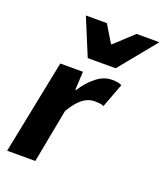

<svg xmlns="http://www.w3.org/2000/svg" viewBox="-140 -861 819 955"><g transform="rotate(20 269.0 -383.0)"><path d="M11 0 111 -498H231L226 -401H230Q260 -448 299 -479Q338 -510 380 -510Q400 -510 413 -507.5Q426 -505 433 -500L385 -372Q375 -378 360.5 -379Q346 -380 334 -380Q303 -380 273.5 -357.5Q244 -335 214 -284L160 0ZM230 -570 149 -766H260L315 -675H319L417 -766H538L378 -570Z"/></g></svg>

Font: Source Sans 3 ExtraBold
Style: Italic
Weight: 800
Italic angle: -11°
Version: Version 3.052;hotconv 1.1.0;makeotfexe 2.6.0